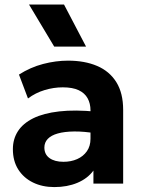

<svg xmlns="http://www.w3.org/2000/svg" viewBox="-20 -784 610 820"><path d="M212 15Q161 15 121 -4.5Q81 -24 58 -60.2Q35 -96.5 35 -147Q35 -190 56.5 -223.5Q78 -257 121.8 -278.8Q165.5 -300.5 232.8 -308.2Q300 -316 391.5 -307L393 -214Q338.5 -223 296.8 -222.5Q255 -222 226.8 -214Q198.5 -206 184 -190.8Q169.5 -175.5 169.5 -154Q169.5 -124.5 191.5 -108.8Q213.5 -93 251 -93Q283.5 -93 309.5 -104.5Q335.5 -116 351 -138Q366.5 -160 366.5 -191.5V-312.5Q366.5 -342 354.2 -364.2Q342 -386.5 316 -398.8Q290 -411 248 -411Q209 -411 170.2 -399.2Q131.5 -387.5 99.5 -363.5L61 -465.5Q109.5 -496.5 164 -510.8Q218.5 -525 270.5 -525Q341.5 -525 394.5 -502.5Q447.5 -480 476.8 -433.2Q506 -386.5 506 -314.5V0H379V-55.5Q354 -21.5 310.5 -3.2Q267 15 212 15ZM211.5 -585 104 -764.5H253.5L347.5 -585Z"/></svg>

Font: Geologica Thin Roman SemiBold
Style: Regular
Weight: 600
Version: Version 1.010;gftools[0.9.28]